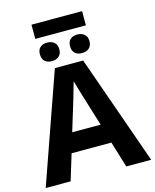

<svg xmlns="http://www.w3.org/2000/svg" viewBox="-145 -1116 979 1213"><g transform="rotate(-15 345.0 -510.0)"><path d="M439 -296.9Q351.1 -580.1 345.2 -606Q329.1 -543.5 252.9 -296.9ZM526.9 0 475.1 -169.9H214.8L163.1 0H0L252 -716.8H437L689.9 0ZM397.5 -870.1Q414.6 -885.3 442.9 -885.3Q471.2 -885.3 489.3 -870.1Q507.3 -855.5 507.3 -825.2Q507.3 -794.9 489.3 -779.3Q471.2 -763.7 442.9 -764.2Q414.6 -763.7 397.5 -779.3Q380.4 -794.9 380.4 -825.2Q380.4 -855.5 397.5 -870.1ZM200.2 -870.1Q217.3 -885.3 245.6 -885.3Q273.9 -885.3 292 -870.1Q310.1 -855.5 310.1 -825.2Q310.1 -794.9 292 -779.3Q273.9 -763.7 245.6 -764.2Q217.3 -763.7 200.2 -779.3Q183.1 -794.9 183.1 -825.2Q183.1 -855.5 200.2 -870.1ZM180.2 -1020H511.2V-927.2H180.2Z"/></g></svg>

Font: NotoSans-Bold
Style: Bold
Weight: 700
Designer: Monotype Design team
Foundry: Monotype Imaging Inc.
Version: Version 1.04